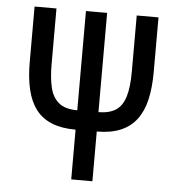

<svg xmlns="http://www.w3.org/2000/svg" viewBox="-52 -763 751 811"><g transform="rotate(5 324.0 -357.0)"><path d="M587.4 -713.9V-482.9Q587.4 -416 575.7 -365.2Q564 -314.5 538.1 -280.3Q512.2 -246.1 470.7 -228.5Q429.2 -210.9 369.6 -210.9V0H279.8V-210.9Q220.7 -210.9 179 -227.8Q137.2 -244.6 111.6 -278.1Q85.9 -311.5 74 -361.6Q62 -411.6 62 -477.5V-713.9H154.8V-476.1Q154.8 -420.9 164.3 -379.6Q173.8 -338.4 200.9 -315.7Q228 -293 279.8 -293V-713.9H369.6V-293Q416 -293.5 443.4 -311.5Q470.7 -329.6 482.9 -369.6Q495.1 -409.7 495.1 -475.6V-713.9Z"/></g></svg>

Font: Open Sans Condensed Medium
Style: Regular
Weight: 500
Width: 3
Designer: Monotype Design Team
Foundry: Monotype Imaging Inc.
Version: Version 3.000